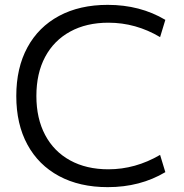

<svg xmlns="http://www.w3.org/2000/svg" viewBox="-20 -760 756 790"><path d="M423.3 10Q307.7 10 223 -35.5Q138.3 -81 92.7 -165.2Q47 -249.3 47 -365Q47 -480.7 92.7 -564.8Q138.3 -649 223 -694.5Q307.7 -740 423.3 -740Q556.7 -740 660.3 -678.3L638.7 -607.3Q539 -666.6 426 -666.6Q335.4 -666.6 268.5 -629.9Q201.7 -593.3 165.7 -525.8Q129.7 -458.3 129.7 -365Q129.7 -272.7 165.7 -204.7Q201.7 -136.7 268.5 -100.1Q335.4 -63.4 426 -63.4Q537 -63.4 638.7 -122.7L660.3 -51.7Q556.7 10 423.3 10Z"/></svg>

Font: M PLUS 1 Thin
Style: Regular
Weight: 100
Designer: Coji Morishita
Foundry: UNDERFOREST DESIGN
Version: Version 1.001